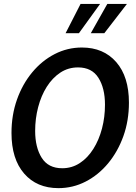

<svg xmlns="http://www.w3.org/2000/svg" viewBox="-20 -960 704 994"><path d="M282.5 14Q170.5 14 105 -61.5Q39.5 -137 39.5 -271.5Q39.5 -364.5 68 -444.8Q96.5 -525 146.8 -585.5Q197 -646 263 -680Q329 -714 404 -714Q516 -714 581.8 -638.5Q647.5 -563 647.5 -428.5Q647.5 -335.5 618.8 -255.2Q590 -175 539.8 -114.5Q489.5 -54 423.5 -20Q357.5 14 282.5 14ZM302 -89Q352.5 -89 393.2 -115.8Q434 -142.5 463.2 -189Q492.5 -235.5 508 -294.5Q523.5 -353.5 523.5 -418Q523.5 -503.5 489.5 -557.2Q455.5 -611 384 -611Q333 -611 292.2 -584Q251.5 -557 222.2 -510.8Q193 -464.5 177.5 -405.2Q162 -346 162 -282Q162 -197 196 -143Q230 -89 302 -89ZM450 -788 535.5 -939.5H637L520 -788ZM319.5 -788 397 -939.5H498L388.5 -788Z"/></svg>

Font: Cabin Condensed SemiBold
Style: Italic
Weight: 600
Width: 3
Italic angle: -10°
Designer: Pablo Impallari
Foundry: Pablo Impallari. http://www.impallari.com Igino Marini. http://www.ikern.com
Version: Version 3.001; ttfautohint (v1.8.3)